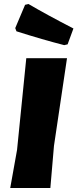

<svg xmlns="http://www.w3.org/2000/svg" viewBox="-20 -937 386 957"><path d="M122 -917Q214 -863 346 -795L317 -716L300 -712Q194 -739 62 -781L56 -797L105 -913ZM314 -647 249 -210 231 0H31L65 -190L111 -647Z"/></svg>

Font: Alegreya Sans Black
Style: Italic
Weight: 900
Italic angle: -7°
Designer: Juan Pablo del Peral
Foundry: Huerta Tipografica
Version: Version 2.007